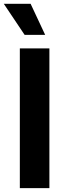

<svg xmlns="http://www.w3.org/2000/svg" viewBox="-40 -979 341 999"><path d="M217 -727.3V0H63.2V-727.3ZM88.1 -797.6 -20.2 -959.2H119.3L195 -797.6Z"/></svg>

Font: Inter Zeller
Style: Bold
Weight: 700
Designer: Rasmus Andersson; Joe Bland
Foundry: zeller
Version: Version 3.015;git-dec3a8cb1